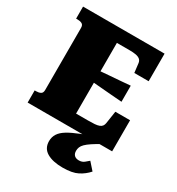

<svg xmlns="http://www.w3.org/2000/svg" viewBox="-221 -846 1132 1230"><g transform="rotate(30 345.0 -230.5)"><path d="M654 -230V0H29V-90H40Q59 -90 72.5 -97Q86 -104 86 -126V-585Q86 -607 72.5 -614Q59 -621 40 -621H29V-710H632V-506H526L518 -573Q516 -591 504.5 -600.5Q493 -610 473.5 -613.5Q454 -617 428 -617H333V-94H421Q450 -94 470 -95.5Q490 -97 503 -102Q516 -107 522.5 -116Q529 -125 531 -138L545 -230ZM312 -405Q351 -409 390.5 -411.5Q430 -414 469 -417.5Q508 -421 547 -424V-305Q508 -308 469 -311Q430 -314 390.5 -317.5Q351 -321 312 -324ZM548 -43 580 -11Q540 11 514.5 28Q489 45 475.5 58.5Q462 72 457 85Q452 98 452 112Q452 134 464 145.5Q476 157 498 157Q521 157 537 144Q553 131 563 122L610 175Q581 208 541 228.5Q501 249 431 249Q357 249 314 223.5Q271 198 271 145Q271 114 286.5 90Q302 66 335 46Q368 26 421 5Q474 -16 548 -43Z"/></g></svg>

Font: Roboto Serif Black
Style: Regular
Weight: 900
Designer: Greg Gazdowicz
Foundry: Commercial Type
Version: Version 1.008